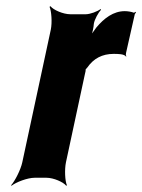

<svg xmlns="http://www.w3.org/2000/svg" viewBox="-20 -574 459 620"><path d="M387 -391 388 -393C386 -395 386 -399 387 -403L415 -527C415 -529 418 -532 419 -533L418 -536C417 -535 414 -533 412 -533C405 -536 392 -538 383 -538C346 -538 316 -515 291 -485C283 -474 271 -458 267 -449L270 -448C276 -457 280 -475 282 -488L283 -497C285 -511 298 -534 306 -542L305 -545C295 -537 271 -528 257 -528H207C184 -528 152 -542 143 -554L140 -552C146 -539 149 -502 144 -478L52 -50C47 -26 28 11 16 24L17 26C32 14 69 0 92 0H130C153 0 185 14 194 26L196 24C190 11 188 -26 193 -50L254 -334C255 -337 258 -350 256 -351L253 -348C254 -347 261 -354 262 -356C282 -385 310 -400 347 -400C360 -400 382 -400 387 -391Z"/></svg>

Font: Asimov
Style: EdgeExtremeIt
Weight: 500
Designer: Google
Version: Version 2.000980: 2014